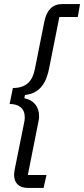

<svg xmlns="http://www.w3.org/2000/svg" viewBox="-20 -780 411 938"><path d="M193 138 207 75H116L166 -177C168 -187 171 -200 171 -211C171 -259 145 -291 99 -300L102 -316C182 -324 208 -386 220 -446L270 -697H360L371 -760H283C237 -760 208 -731 197 -676L150 -441C139 -386 110 -350 43 -350L27 -272C72 -272 101 -251 101 -207C101 -198 100 -191 98 -181L52 47C49 62 49 69 49 76C49 112 71 138 115 138Z"/></svg>

Font: LVC Sans
Style: Italic
Weight: 400
Italic angle: -11.31°
Designer: Mike Abbink, Paul van der Laan, Pieter van Rosmalen
Foundry: Bold Monday
Version: Version 3.0